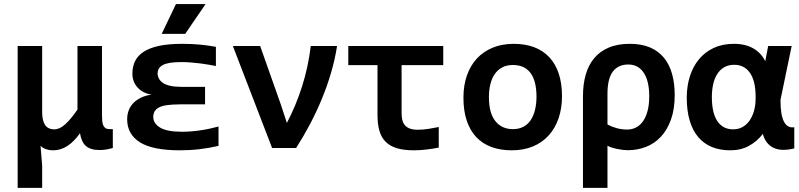

<svg xmlns="http://www.w3.org/2000/svg" viewBox="-20 -720 3889 934"><path d="M185.1 -496.1V-173.8Q185.1 -133.8 199.2 -112.3Q213.4 -90.8 245.1 -90.8Q270 -90.8 297.4 -115.5Q324.7 -140.1 356.9 -187V-496.1H476.1V-162.1Q476.1 -144.5 477.3 -131.3Q478.5 -118.2 482.7 -109.4Q486.8 -100.6 494.1 -96.2Q501.5 -91.8 514.2 -91.8H528.8V0Q508.8 5.4 494.6 7.6Q480.5 9.8 463.9 9.8Q440.9 9.8 424.6 4.6Q408.2 -0.5 397 -10.7Q385.7 -21 379.2 -36.4Q372.6 -51.8 369.1 -71.8Q310.1 11.2 239.3 11.2Q219.2 11.2 202.6 5.1Q186 -1 177.2 -10.7L185.1 85.9V193.8H65.9V-496.1Z M1030.3 -398.9Q1014.6 -401.9 995.4 -405.3Q976.1 -408.7 954.8 -411.4Q933.6 -414.1 909.9 -416Q886.2 -418 861.8 -418Q828.6 -418 806.4 -414.3Q784.2 -410.6 771 -403.1Q757.8 -395.5 752.2 -385.3Q746.6 -375 746.6 -362.8Q746.6 -349.6 753.4 -337.2Q760.3 -324.7 774.2 -315.7Q788.1 -306.6 810.5 -302Q833 -297.4 864.3 -297.4H977.5V-212.4H856.4Q815.9 -211.9 791.7 -208.5Q767.6 -205.1 752.7 -197Q737.8 -189 731.7 -177.2Q725.6 -165.5 725.6 -150.9Q725.6 -119.6 758.8 -99.4Q792 -79.1 864.7 -79.1Q906.2 -79.1 951.2 -85.4Q996.1 -91.8 1043 -104.5V-10.3Q998.5 0 951.7 5.6Q904.8 11.2 855 11.2Q722.7 11.2 660.6 -27.8Q598.6 -66.9 598.6 -140.1Q598.6 -163.1 606.2 -183.3Q613.8 -203.6 628.9 -219Q644 -234.4 666.3 -245.1Q688.5 -255.9 717.8 -259.8Q696.3 -262.7 679 -271.7Q661.6 -280.8 649.4 -294.2Q637.2 -307.6 630.6 -324.7Q624 -341.8 624 -361.8Q624 -396 637.2 -422.9Q650.4 -449.7 679.4 -468.5Q708.5 -487.3 754.6 -497.1Q800.8 -506.8 866.7 -506.8Q913.1 -506.8 953.4 -502.9Q993.7 -499 1030.3 -492.2ZM880.9 -555.2H766.6L835.9 -700.2H980ZM549.8 -496.1Z M1619.6 -496.1Q1609.4 -430.7 1590.6 -366.5Q1571.8 -302.2 1546.1 -240Q1520.5 -177.7 1488.8 -117.4Q1457 -57.1 1420.4 0H1303.7L1112.8 -496.1H1245.6L1345.7 -212.9L1375.5 -122.1Q1419.4 -205.1 1449.5 -299.8Q1479.5 -394.5 1491.7 -496.1Z M2114.3 -2Q2087.4 3.4 2055.2 7.3Q2022.9 11.2 1993.7 11.2Q1944.8 11.2 1910.9 1Q1877 -9.3 1856 -30.3Q1835 -51.3 1825.7 -83.7Q1816.4 -116.2 1816.4 -161.1V-403.3H1674.3V-496.1H2136.2V-403.3H1933.6V-169.9Q1933.6 -150.9 1937.3 -135.7Q1940.9 -120.6 1950 -110.4Q1959 -100.1 1974.1 -94.5Q1989.3 -88.9 2012.2 -88.9Q2038.1 -88.9 2065.7 -93.3Q2093.3 -97.7 2114.3 -102.1Z M2713.9 -252Q2713.9 -193.4 2697.3 -144.8Q2680.7 -96.2 2649.4 -61.5Q2618.2 -26.9 2572.8 -7.8Q2527.3 11.2 2469.2 11.2Q2414.1 11.2 2370.6 -4.9Q2327.1 -21 2296.9 -53Q2266.6 -85 2250.5 -133.1Q2234.4 -181.2 2234.4 -245.1Q2234.4 -304.2 2251.2 -352.5Q2268.1 -400.9 2299.6 -435.1Q2331.1 -469.2 2376.5 -488Q2421.9 -506.8 2479 -506.8Q2534.7 -506.8 2578.1 -490.5Q2621.6 -474.1 2651.9 -441.9Q2682.1 -409.7 2698 -362.1Q2713.9 -314.5 2713.9 -252ZM2589.8 -249Q2589.8 -326.2 2560.8 -365Q2531.7 -403.8 2475.1 -403.8Q2443.8 -403.8 2421.9 -391.6Q2399.9 -379.4 2385.7 -358.2Q2371.6 -336.9 2365 -308.6Q2358.4 -280.3 2358.4 -248Q2358.4 -170.4 2389.6 -131.1Q2420.9 -91.8 2475.1 -91.8Q2504.9 -91.8 2526.9 -103.8Q2548.8 -115.7 2562.5 -137Q2576.2 -158.2 2583 -187Q2589.8 -215.8 2589.8 -249Z M3262.2 -257.8Q3262.2 -189 3243.9 -138.2Q3225.6 -87.4 3194.6 -54.4Q3163.6 -21.5 3122.1 -5.4Q3080.6 10.7 3034.2 10.7Q3011.7 10.7 2981.2 4.4Q2950.7 -2 2935.1 -11.2V193.8H2815.9V-252.9Q2815.9 -309.6 2829.1 -356.2Q2842.3 -402.8 2869.9 -436.3Q2897.5 -469.7 2940.7 -488.3Q2983.9 -506.8 3043.9 -506.8Q3100.6 -506.8 3141.8 -489.3Q3183.1 -471.7 3209.7 -439.2Q3236.3 -406.7 3249.3 -360.6Q3262.2 -314.5 3262.2 -257.8ZM3138.2 -252.9Q3138.2 -288.1 3131.8 -316.2Q3125.5 -344.2 3112.5 -364.5Q3099.6 -384.8 3080.6 -395.5Q3061.5 -406.2 3036.1 -406.2Q2987.3 -406.2 2961.2 -371.8Q2935.1 -337.4 2935.1 -263.2V-114.3Q2955.1 -103.5 2979.5 -96.7Q3003.9 -89.8 3031.7 -89.8Q3052.2 -89.8 3071.5 -98.6Q3090.8 -107.4 3105.7 -127Q3120.6 -146.5 3129.4 -177.5Q3138.2 -208.5 3138.2 -252.9Z M3690.9 -68.8Q3663.6 -32.7 3623.8 -10.7Q3584 11.2 3532.7 11.2Q3482.4 11.2 3443.1 -4.9Q3403.8 -21 3376.7 -53Q3349.6 -85 3335.2 -133.1Q3320.8 -181.2 3320.8 -245.1Q3320.8 -300.8 3335.9 -348.6Q3351.1 -396.5 3380.1 -431.6Q3409.2 -466.8 3451.9 -486.8Q3494.6 -506.8 3549.8 -506.8Q3606.4 -506.8 3645.3 -484.1Q3684.1 -461.4 3702.6 -421.9L3716.8 -496.1H3831.1L3776.9 -234.9V-229Q3776.9 -160.6 3793.7 -128.2Q3810.5 -95.7 3843.8 -101.1V2Q3780.3 17.6 3741.9 -1.5Q3703.6 -20.5 3690.9 -68.8ZM3655.8 -249Q3655.8 -326.2 3628.2 -365.5Q3600.6 -404.8 3551.8 -404.8Q3522.9 -404.8 3502.2 -392.3Q3481.4 -379.9 3468.3 -358.6Q3455.1 -337.4 3449 -308.8Q3442.9 -280.3 3442.9 -248Q3442.9 -170.4 3469.7 -130.6Q3496.6 -90.8 3546.9 -90.8Q3572.3 -90.8 3592.5 -102.3Q3612.8 -113.8 3626.7 -134Q3640.6 -154.3 3648.2 -181.6Q3655.8 -209 3655.8 -241.2Z"/></svg>

Font: Code New Roman
Style: Bold
Weight: 700
Monospace: yes
Designer: Sam Radian
Foundry: Code New Roman
Version: Version 1.508 October 19, 2014